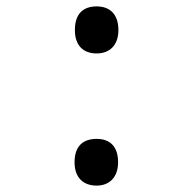

<svg xmlns="http://www.w3.org/2000/svg" viewBox="-20 -569 603 600"><path d="M282 -402C322 -402 350 -427 350 -475C350 -525 323 -549 282 -549C240 -549 214 -526 214 -475C214 -427 240 -402 282 -402ZM282 11C321 11 349 -14 349 -62C349 -113 322 -135 282 -135C240 -135 213 -113 213 -62C213 -14 240 11 282 11Z"/></svg>

Font: Noto Sans Mono SemiCondensed Medium
Style: Regular
Weight: 500
Width: 4
Designer: Monotype Design Team
Foundry: Monotype Imaging Inc.
Version: Version 2.014